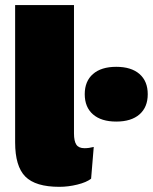

<svg xmlns="http://www.w3.org/2000/svg" viewBox="-20 -720 597 750"><path d="M269 -700.2V-199.2Q269 -168.5 278.3 -154.8Q287.6 -141.1 310.1 -141.1Q327.6 -141.1 346.2 -146L335.9 -22Q317.9 -7.8 282.2 1Q246.6 9.8 211.9 9.8Q118.7 9.8 78.9 -30.3Q39.1 -70.3 39.1 -164.1V-700.2ZM343.3 -430.9Q375.5 -459 434.1 -459Q492.7 -459 524.9 -430.9Q557.1 -402.8 557.1 -352.1Q557.1 -301.3 524.9 -273.2Q492.7 -245.1 434.1 -245.1Q375.5 -245.1 343.3 -273.2Q311 -301.3 311 -352.1Q311 -402.8 343.3 -430.9Z"/></svg>

Font: Work Sans Black
Style: Regular
Weight: 900
Designer: Wei Huang
Foundry: Wei Huang
Version: Version 2.012